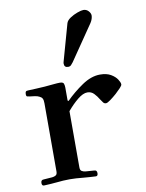

<svg xmlns="http://www.w3.org/2000/svg" viewBox="-89 -856 701 924"><g transform="rotate(-10 262.0 -393.5)"><path d="M245 -555Q245 -560 247 -566L297 -744Q301 -757 317.5 -768Q334 -779 353.5 -786Q373 -793 383 -793Q398 -793 408 -782Q418 -771 418 -760Q418 -753 415 -743.5Q412 -734 406 -725L289 -554Q284 -547 278.5 -541.5Q273 -536 264 -536Q245 -536 245 -555ZM40 -8Q40 -23 54 -23L96 -26Q106 -27 113.5 -31.5Q121 -36 121 -50V-383Q121 -399 117 -406.5Q113 -414 104 -418Q95 -423 81.5 -425Q68 -427 57 -428Q49 -429 44.5 -430.5Q40 -432 40 -442Q40 -451 43 -454.5Q46 -458 56 -458Q67 -458 92 -459.5Q117 -461 136 -462Q160 -464 179.5 -466Q199 -468 211 -468Q227 -468 230 -459.5Q233 -451 233 -440V-377L237 -374Q275 -412 320 -442.5Q365 -473 408 -473Q440 -473 460.5 -461Q481 -449 491 -433.5Q501 -418 501 -409Q501 -403 490.5 -392Q480 -381 466 -368Q450 -354 435 -343Q420 -332 413 -332Q405 -332 400 -338Q395 -344 388 -355Q378 -372 365 -385.5Q352 -399 333 -399Q312 -399 285.5 -377.5Q259 -356 233 -325V-50Q233 -36 241 -31.5Q249 -27 259 -26L301 -23Q314 -23 314 -8Q314 6 304 6Q294 6 276.5 4.5Q259 3 244 2Q227 0 209 -1Q191 -2 177 -2Q163 -2 145 -1Q127 0 110 2Q95 3 77.5 4.5Q60 6 50 6Q40 6 40 -8Z"/></g></svg>

Font: Monomakh
Style: Regular
Weight: 400
Version: Version 1.200; ttfautohint (v1.8.4.7-5d5b)